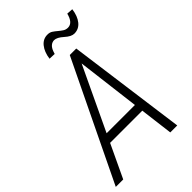

<svg xmlns="http://www.w3.org/2000/svg" viewBox="-289 -985 1085 1085"><g transform="rotate(-45 253.0 -443.0)"><path d="M504.9 -883.8Q498.5 -835 475.3 -806.4Q452.1 -777.8 416 -777.8Q392.1 -777.8 361.6 -805.4Q331.1 -833 308.1 -833Q275.9 -831.5 261.2 -791.5L255.9 -775.4L216.3 -776.9Q222.7 -824.7 246.3 -853.8Q270 -882.8 305.7 -881.8Q322.8 -881.8 335.7 -873Q348.6 -864.3 360.6 -854Q372.6 -843.8 385.3 -835.4Q397.9 -827.1 414.1 -827.1Q452.6 -827.1 467.3 -886.2ZM379.4 -198.7H122.1L28.3 0H-31.2L312 -710.9H363.8L460 0H404.3ZM146.5 -251H372.6L325.7 -629.9Z"/></g></svg>

Font: TypoPRO Roboto
Style: Italic
Weight: 300
Italic angle: -12°
Designer: Google
Version: Version 2.136; 2016